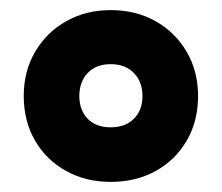

<svg xmlns="http://www.w3.org/2000/svg" viewBox="-20 -744 439 380"><path d="M199 -384Q150 -384 111 -405.5Q72 -427 49.5 -465.5Q27 -504 27 -554Q27 -603 49.5 -641.5Q72 -680 111 -702Q150 -724 199 -724Q249 -724 288 -702Q327 -680 349.5 -641.5Q372 -603 372 -554Q372 -504 349.5 -465.5Q327 -427 288 -405.5Q249 -384 199 -384ZM199 -492Q228 -492 245 -509Q262 -526 262 -554Q262 -582 245 -599.5Q228 -617 199 -617Q170 -617 153.5 -599.5Q137 -582 137 -554Q137 -526 153.5 -509Q170 -492 199 -492Z"/></svg>

Font: Noto Sans SemiCondensed Black
Style: Regular
Weight: 900
Width: 4
Designer: Monotype Design Team
Foundry: Monotype Imaging Inc.
Version: Version 2.013; ttfautohint (v1.8.4.7-5d5b)